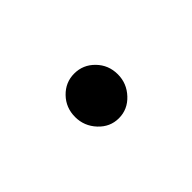

<svg xmlns="http://www.w3.org/2000/svg" viewBox="-29 -392 234 234"><g transform="rotate(45 88.5 -275.0)"><path d="M88.3 -238.5Q72.2 -238.5 61.1 -249.3Q50 -260.1 50 -275.2Q50 -290.5 61.1 -301.3Q72.2 -312.2 88.3 -312.2Q103.9 -312.2 115.5 -301.3Q127.1 -290.5 127.1 -275.2Q127.1 -260.1 115.5 -249.3Q103.9 -238.5 88.3 -238.5Z"/></g></svg>

Font: Alumni Sans Thin
Style: Regular
Weight: 100
Designer: Robert E. Leuschke
Foundry: Robert E. Leuschke
Version: Version 1.018